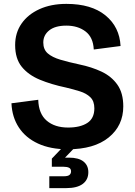

<svg xmlns="http://www.w3.org/2000/svg" viewBox="-20 -759 694 989"><path d="M463 -504Q460 -567 420.5 -597Q381 -627 322 -627Q264 -627 233.5 -602.5Q203 -578 203 -540Q203 -504 226 -484Q249 -464 291 -451.5Q333 -439 389 -427Q452 -414 503 -390Q554 -366 584.5 -323Q615 -280 615 -211Q615 -112 540 -51Q465 10 329 10Q240 10 176 -19.5Q112 -49 77 -102.5Q42 -156 39 -227L177 -245Q179 -173 220.5 -137.5Q262 -102 331 -102Q393 -102 429.5 -125.5Q466 -149 466 -201Q466 -238 445.5 -258Q425 -278 391.5 -288.5Q358 -299 320 -308Q244 -324 185 -348.5Q126 -373 92 -415Q58 -457 58 -527Q58 -590 91 -637.5Q124 -685 183.5 -712Q243 -739 322 -739Q451 -739 523.5 -679.5Q596 -620 601 -522ZM234 210V149H308Q330 149 338 142Q346 135 346 124Q346 110 335.5 105Q325 100 308 100H247V58L332 -31L366 0L315 53H335Q385 53 410 73Q435 93 435 128Q435 167 406 188.5Q377 210 321 210Z"/></svg>

Font: BDO Grotesk DemiBold
Style: Regular
Weight: 600
Designer: Deni Anggara
Foundry: Lokal Container
Version: Version 2.000